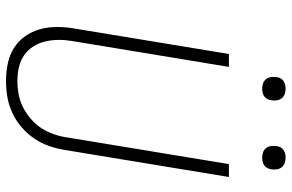

<svg xmlns="http://www.w3.org/2000/svg" viewBox="-186 -778 972 640"><g transform="rotate(90 300.0 -458.0)"><path d="M249 8Q220 8 191.5 2Q163 -4 140 -18.5Q117 -33 101 -55.5Q85 -78 77.5 -105Q70 -132 70 -161.5Q70 -191 75 -220L160 -735H203L117 -214Q113 -191 113 -168Q113 -145 118 -123.5Q123 -102 134.5 -83.5Q146 -65 164 -52.5Q182 -40 204.5 -35Q227 -30 250 -30Q272 -30 294 -34Q316 -38 337 -48.5Q358 -59 376.5 -75Q395 -91 407.5 -110.5Q420 -130 427.5 -152Q435 -174 438 -195L527 -735H570L480 -189Q476 -163 467 -136.5Q458 -110 442 -86.5Q426 -63 404 -44Q382 -25 356 -13Q330 -1 303 3.5Q276 8 249 8ZM506 -846Q496 -846 487.5 -849Q479 -852 473.5 -859Q468 -866 467 -875.5Q466 -885 467 -895Q468 -901 471 -907Q474 -913 480 -917Q486 -921 492.5 -922.5Q499 -924 505 -924Q515 -924 523.5 -921Q532 -918 537.5 -911Q543 -904 544.5 -894.5Q546 -885 544 -875Q543 -869 540 -863Q537 -857 531.5 -853Q526 -849 519 -847.5Q512 -846 506 -846ZM276 -846Q266 -846 257.5 -849Q249 -852 243.5 -859Q238 -866 237 -875.5Q236 -885 237 -895Q238 -901 241 -907Q244 -913 250 -917Q256 -921 262.5 -922.5Q269 -924 275 -924Q285 -924 293.5 -921Q302 -918 307.5 -911Q313 -904 314.5 -894.5Q316 -885 314 -875Q313 -869 310 -863Q307 -857 301.5 -853Q296 -849 289 -847.5Q282 -846 276 -846Z"/></g></svg>

Font: Iosevka Aile XLt Obl
Style: Regular
Weight: 200
Italic angle: -9°
Designer: Belleve Invis
Foundry: Belleve Invis
Version: Version 31.1.0; ttfautohint (v1.8.4)